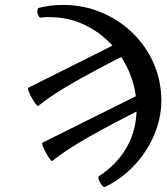

<svg xmlns="http://www.w3.org/2000/svg" viewBox="-20 -696 682 783"><path d="M409 66Q403 69 395 59Q387 49 383 37Q379 25 384 22Q421 -2 449.5 -32Q478 -62 497.5 -96.5Q517 -131 527 -170.5Q537 -210 537 -252Q537 -329 509.5 -396.5Q482 -464 433.5 -515.5Q385 -567 321 -596.5Q257 -626 184 -626Q175 -626 165.5 -626Q156 -626 147 -624Q141 -623 136.5 -632.5Q132 -642 132.5 -652.5Q133 -663 139 -664Q163 -670 187.5 -673Q212 -676 236 -676Q320 -676 393 -645.5Q466 -615 521 -561.5Q576 -508 607 -437Q638 -366 638 -284Q638 -231 621 -178.5Q604 -126 573.5 -79.5Q543 -33 501 4.5Q459 42 409 66ZM136 -264Q133 -262 125.5 -272Q118 -282 109.5 -297Q101 -312 96.5 -324.5Q92 -337 95 -338L497 -539L534 -494Q429 -441 361.5 -404.5Q294 -368 252 -343Q210 -318 183.5 -299.5Q157 -281 136 -264ZM194 -40Q191 -37 183.5 -47.5Q176 -58 167.5 -73Q159 -88 154.5 -100.5Q150 -113 153 -114L555 -314L592 -269Q508 -227 448.5 -195.5Q389 -164 347.5 -140.5Q306 -117 278.5 -99.5Q251 -82 231 -68Q211 -54 194 -40Z"/></svg>

Font: Junicode VF
Style: Italic
Weight: 400
Italic angle: -11°
Designer: Peter S. Baker
Version: Version 2.209